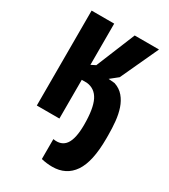

<svg xmlns="http://www.w3.org/2000/svg" viewBox="-176 -584 770 876"><g transform="rotate(30 209.0 -146.5)"><path d="M274 -32Q274 -117 253.5 -158Q233 -199 189 -204H162V0H43V-500H162V-283L186 -295L270 -500H398L306 -301L266 -269L299 -266Q329 -256 347.5 -234Q366 -212 376 -182.5Q386 -153 389.5 -117.5Q393 -82 393 -45V-28Q393 94 354.5 150.5Q316 207 243 207Q214 207 185 200V95Q230 103 252 72Q274 41 274 -32Z"/></g></svg>

Font: PT Sans Narrow
Style: Bold
Weight: 700
Width: 3
Designer: A.Korolkova, O.Umpeleva, V.Yefimov
Foundry: ParaType Ltd
Version: Version 2.003W OFL